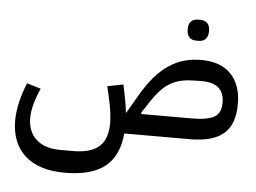

<svg xmlns="http://www.w3.org/2000/svg" viewBox="-58 -724 1388 1040"><g transform="rotate(5 636.0 -204.5)"><path d="M329 240Q189 240 113.5 172Q38 104 38 -20Q38 -65 50.5 -119Q63 -173 85 -225L161 -202Q142 -161 130 -118Q118 -75 118 -40Q118 36 165 77.5Q212 119 295 119H364Q461 119 506.5 78.5Q552 38 552 -50Q552 -70 548 -103.5Q544 -137 530 -200L519 -247L605 -264L615 -217Q622 -184 626 -158.5Q630 -133 632 -113H634L688 -206Q725 -270 762.5 -313.5Q800 -357 840.5 -383.5Q881 -410 924 -421.5Q967 -433 1014 -433Q1120 -433 1176 -374.5Q1232 -316 1232 -213Q1232 -100 1172.5 -50Q1113 0 990 0H633Q622 123 548 181.5Q474 240 329 240ZM990 -113Q1074 -113 1111.5 -134Q1149 -155 1149 -211Q1149 -319 1029 -319H999Q957 -319 924 -313Q891 -307 862.5 -292Q834 -277 809 -251Q784 -225 757 -185L714 -119L718 -113ZM976 -535Q953 -535 939.5 -549Q926 -563 926 -592Q926 -622 939.5 -635.5Q953 -649 976 -649H991Q1014 -649 1028 -635.5Q1042 -622 1042 -592Q1042 -563 1028 -549Q1014 -535 991 -535Z"/></g></svg>

Font: IBM Plex Sans Arabic Medium
Style: Regular
Weight: 500
Designer: Mike Abbink, Paul van der Laan, Pieter van Rosmalen, Wael Morcos, Khajak Apelian
Foundry: Bold Monday
Version: Version 1.1